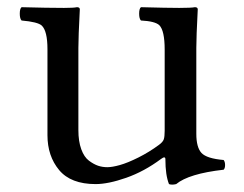

<svg xmlns="http://www.w3.org/2000/svg" viewBox="-20 -502 680 534"><path d="M246 10Q177 10 144.5 -29Q112 -68 112 -126V-365Q112 -416 96 -431Q85 -441 40 -445Q35 -450 35 -464Q35 -478 40 -482Q113 -480 158 -480Q185 -480 194 -482Q202 -482 202 -476Q198 -399 198 -369V-140Q198 -109 206 -87Q214 -65 227.5 -55Q241 -45 253 -41Q265 -37 278.5 -37Q292 -37 313.5 -43Q335 -49 365 -64Q395 -79 422 -99Q433 -107 435.5 -114.5Q438 -122 438 -138V-364Q438 -417 423 -432Q411 -443 372 -445Q367 -450 367 -464Q367 -478 372 -482Q445 -480 478.5 -480Q512 -480 522 -482Q530 -482 530 -476Q526 -399 526 -369V-130Q526 -92 540.5 -76.5Q555 -61 602 -57Q606 -52 606 -43Q606 -34 602 -30Q505 -19 470 10Q458 13 450 10Q440 -15 440 -59Q440 -69 428 -60Q381 -25 331 -7.5Q281 10 246 10Z"/></svg>

Font: Libertinus Mono
Style: Regular
Weight: 400
Designer: Philipp H. Poll
Foundry: Khaled Hosny
Version: Version 6.7